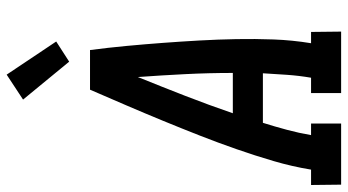

<svg xmlns="http://www.w3.org/2000/svg" viewBox="-270 -770 1019 562"><g transform="rotate(-90 239.0 -489.5)"><path d="M-21 0 -22 -88H23Q32 -143 48 -197.5Q64 -252 83 -306.5Q102 -361 123 -414.5Q144 -468 166 -521.5Q188 -575 211 -628.5Q234 -682 257 -735H373Q380 -682 385 -628.5Q390 -575 394 -521.5Q398 -468 401 -414.5Q404 -361 405 -306.5Q406 -252 404 -197.5Q402 -143 393 -88H426L427 0H247V-88H292Q298 -123 300.5 -158.5Q303 -194 305 -229H160Q149 -194 139.5 -158.5Q130 -123 124 -88H158V0ZM188 -317H306Q306 -387 302.5 -456.5Q299 -526 294 -595Q266 -526 239 -456.5Q212 -387 188 -317ZM339 -796 228 -931 301 -979 398 -834Z"/></g></svg>

Font: Iosevka Curly Slab Semibold
Style: Italic
Weight: 600
Italic angle: -9°
Monospace: yes
Designer: Belleve Invis
Foundry: Belleve Invis
Version: Version 22.1.2; ttfautohint (v1.8.4)